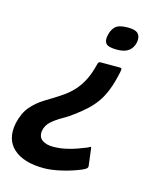

<svg xmlns="http://www.w3.org/2000/svg" viewBox="-126 -570 691 839"><g transform="rotate(15 219.0 -150.5)"><path d="M358 -317Q368 -317 368 -312Q368 -307 366 -297Q356 -249 342.5 -214.5Q329 -180 311 -155Q293 -130 270.5 -109.5Q248 -89 222 -70Q202 -54 175 -39Q148 -24 127 -5.5Q106 13 102 40Q99 67 117.5 80Q136 93 166 93Q196 93 225 86.5Q254 80 276.5 71.5Q299 63 312 58Q322 53 325.5 51Q329 49 330 61L339 133Q341 142 331.5 148Q322 154 314 157Q276 173 231 183.5Q186 194 152 194Q60 194 14 152.5Q-32 111 -17 36Q-6 -13 19.5 -42.5Q45 -72 77.5 -91.5Q110 -111 139 -130Q175 -153 198 -178.5Q221 -204 235.5 -234Q250 -264 259 -301Q261 -311 264 -314Q267 -317 271 -317ZM403 -441Q397 -416 379 -402.5Q361 -389 326 -389Q286 -389 276 -402.5Q266 -416 272 -441Q278 -467 293.5 -481Q309 -495 349 -495Q384 -495 396 -481Q408 -467 403 -441Z"/></g></svg>

Font: Glory Thin
Style: Bold Italic
Weight: 700
Italic angle: -12°
Version: Version 1.011